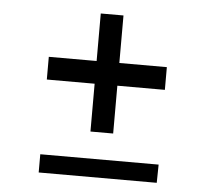

<svg xmlns="http://www.w3.org/2000/svg" viewBox="-44 -593 696 640"><g transform="rotate(5 303.5 -273.0)"><path d="M268 -387V-546H344V-387H503V-311H344V-151H268V-311H108V-387ZM108 -61H504L503 0H108Z"/></g></svg>

Font: Lopes Sans
Style: Regular
Weight: 400
Designer: Gabriel Lam, Diego Maldonado
Foundry: TypeRant, Foresti Design
Version: Version 4.000